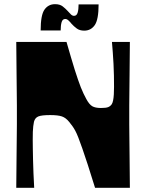

<svg xmlns="http://www.w3.org/2000/svg" viewBox="-20 -901 701 921"><path d="M58 0Q59 -96 59.5 -156.5Q60 -217 60.5 -252Q61 -287 61 -305Q61 -323 61 -332Q61 -341 61 -350Q61 -359 61 -368Q61 -377 61 -395Q61 -413 60.5 -448Q60 -483 59.5 -543.5Q59 -604 58 -700H299Q311 -659 320.5 -626Q330 -593 338.5 -566.5Q347 -540 354 -519.5Q361 -499 367.5 -482.5Q374 -466 380.5 -452.5Q387 -439 394 -426Q408 -400 422.5 -391.5Q437 -383 464 -383Q488 -383 498.5 -387Q509 -391 516 -401Q520 -407 522.5 -419Q525 -431 526 -448Q527 -465 527 -485Q527 -510 526.5 -538Q526 -566 524.5 -594.5Q523 -623 521 -650Q519 -677 517 -700H603Q602 -604 601.5 -543.5Q601 -483 600.5 -448Q600 -413 600 -395Q600 -377 600 -368Q600 -359 600 -350Q600 -341 600 -332Q600 -323 600 -305Q600 -287 600.5 -252Q601 -217 601.5 -156.5Q602 -96 603 0H436Q416 -65 401 -111Q386 -157 375 -188.5Q364 -220 356 -240.5Q348 -261 341 -274Q334 -287 327 -296.5Q320 -306 312 -316Q296 -336 277 -342.5Q258 -349 221 -349Q180 -349 164 -342.5Q148 -336 143 -317Q141 -307 139.5 -295.5Q138 -284 137.5 -268.5Q137 -253 137 -229Q137 -210 137.5 -186Q138 -162 138.5 -133.5Q139 -105 140.5 -71.5Q142 -38 144 0ZM384 -754Q362 -754 348 -764.5Q334 -775 324 -786Q317 -795 309 -802.5Q301 -810 293 -810Q280 -810 275.5 -794.5Q271 -779 271 -755H175Q175 -829 193.5 -855Q212 -881 244 -881Q267 -881 280.5 -870.5Q294 -860 304 -849Q312 -840 319.5 -832.5Q327 -825 335 -825Q348 -825 352.5 -840.5Q357 -856 357 -880H453Q453 -807 434.5 -780.5Q416 -754 384 -754Z"/></svg>

Font: Ojuju ExtraLight ExtraBold
Style: Regular
Weight: 800
Version: Version 1.000